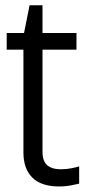

<svg xmlns="http://www.w3.org/2000/svg" viewBox="-20 -692 331 717"><path d="M90.5 -672.3H138.7V-568.7H265.6V-506.4H138.7V-125.9Q138.7 -90.1 156.4 -75Q174.1 -59.9 207.5 -59.9Q228.8 -59.9 249 -64.1Q269.2 -68.3 275.6 -70.7V-6.2Q270 -4.6 247.6 -0.2Q225.2 4.3 200.8 4.3Q133.9 4.3 100.7 -28.8Q67.5 -61.8 67.5 -122.5V-506.4H5V-568.7H69.7Z"/></svg>

Font: Khand Variable Light
Style: Regular
Weight: 300
Designer: Satya Rajpurohit
Foundry: Indian Type Foundry
Version: Version 3.000